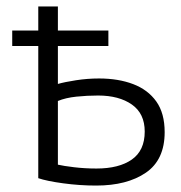

<svg xmlns="http://www.w3.org/2000/svg" viewBox="-20 -566 562 597"><path d="M279 11Q228 11 176.5 4Q125 -3 99 -12V-423H18V-471H99V-546H160V-471H317V-423H160V-305Q181 -311 216.5 -316.5Q252 -322 288 -322Q348 -322 394 -304.5Q440 -287 466 -250.5Q492 -214 492 -155Q492 -69 433.5 -29Q375 11 279 11ZM280 -42Q350 -42 390 -70Q430 -98 430 -157Q430 -213 390 -241Q350 -269 285 -269Q251 -269 217.5 -265.5Q184 -262 160 -252V-54Q177 -50 210.5 -46Q244 -42 280 -42Z"/></svg>

Font: Ubuntu Sans Light
Style: Regular
Weight: 300
Designer: Dalton Maag Ltd
Foundry: Dalton Maag Ltd
Version: Version 1.006; ttfautohint (v1.8.4.7-5d5b)